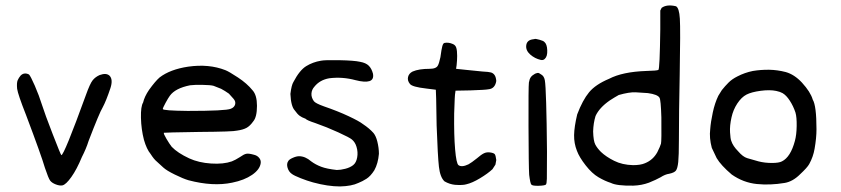

<svg xmlns="http://www.w3.org/2000/svg" viewBox="-20 -671 3045 695"><path d="M54.7 -397.5Q67.4 -410.2 85 -401.4Q90.8 -395.5 106 -360.8Q121.1 -326.2 132.8 -289.1Q141.6 -260.7 170.9 -185.1Q200.2 -109.4 202.1 -109.4Q211.9 -109.4 291 -327.1Q305.7 -368.2 315.4 -380.4Q325.2 -392.6 340.8 -399.4Q365.2 -408.2 377 -396.5Q389.6 -382.8 379.9 -352.5Q364.3 -305.7 351.6 -282.2Q339.8 -262.7 300.8 -161.1Q292 -132.8 276.4 -102.5Q257.8 -57.6 238.3 -30.3Q218.8 -2.9 206.1 0Q196.3 2 182.1 -3.4Q168 -8.8 161.6 -17.1Q155.3 -25.4 142.6 -63.5Q129.9 -107.4 74.2 -254.9Q44.9 -329.1 42 -349.6Q40 -371.1 43.9 -380.4Q47.9 -389.6 54.7 -397.5Z M661.1 -429.7Q736.3 -440.4 795.9 -417Q808.6 -412.1 841.3 -390.6Q874 -369.1 894.5 -343.8Q910.2 -326.2 910.2 -288.1Q910.2 -247.1 896.5 -231.4Q884.8 -214.8 872.1 -208Q859.4 -201.2 837.9 -198.2Q825.2 -194.3 700.2 -193.4Q574.2 -191.4 573.2 -190.4Q571.3 -187.5 582.5 -168.5Q593.8 -149.4 601.6 -139.6Q623 -117.2 665 -97.7Q699.2 -82 744.1 -79.1Q789.1 -76.2 819.3 -86.9Q832 -91.8 848.6 -102.5Q862.3 -112.3 871.1 -114.3Q879.9 -116.2 897.5 -111.3Q911.1 -108.4 918 -99.6Q924.8 -91.8 923.8 -81.1Q920.9 -57.6 892.6 -38.1Q864.3 -18.6 820.3 -9.8Q751 4.9 662.1 -18.6Q642.6 -24.4 612.8 -39.1Q583 -53.7 571.3 -64.5Q561.5 -73.2 547.9 -85.9Q537.1 -94.7 525.4 -113.3Q510.7 -130.9 501 -165Q491.2 -203.1 490.2 -244.6Q489.3 -286.1 498 -299.8Q502.9 -321.3 519.5 -345.7Q542 -377 557.6 -390.6Q595.7 -419.9 661.1 -429.7ZM752.9 -360.4Q742.2 -363.3 712.9 -363.8Q683.6 -364.3 668 -362.3Q614.3 -351.6 594.7 -324.2Q588.9 -316.4 579.1 -298.3Q569.3 -280.3 569.3 -276.4Q569.3 -270.5 659.2 -269.5Q796.9 -269.5 815.4 -277.3Q828.1 -282.2 831.1 -293Q834 -303.7 825.2 -313.5Q819.3 -320.3 808.6 -332Q794.9 -341.8 780.3 -349.6Q761.7 -357.4 752.9 -360.4Z M1141.6 -451.2Q1155.3 -454.1 1208.5 -453.1Q1261.7 -452.1 1283.2 -447.3Q1304.7 -443.4 1314.9 -433.1Q1325.2 -422.9 1330.1 -404.3Q1334 -382.8 1317.4 -377.4Q1300.8 -372.1 1266.6 -380.9Q1219.7 -393.6 1171.9 -387.7Q1137.7 -381.8 1118.2 -357.4Q1108.4 -346.7 1107.4 -332.5Q1106.4 -318.4 1116.2 -304.7Q1122.1 -296.9 1152.3 -286.1Q1203.1 -268.6 1241.7 -250.5Q1280.3 -232.4 1293.9 -221.7Q1317.4 -206.1 1332 -189.5Q1340.8 -178.7 1345.7 -159.2Q1351.6 -135.7 1351.6 -114.3Q1348.6 -79.1 1335 -54.7Q1321.3 -33.2 1306.6 -23.9Q1292 -14.6 1277.3 -8.8Q1252.9 2.9 1210.9 3.9Q1167 3.9 1113.3 -10.7Q1091.8 -16.6 1068.4 -25.9Q1044.9 -35.2 1037.1 -41Q1025.4 -48.8 1021 -63.5Q1016.6 -78.1 1023.4 -87.9Q1026.4 -93.8 1039.6 -99.6Q1052.7 -105.5 1062.5 -105.5Q1085 -105.5 1106.4 -86.9Q1122.1 -75.2 1142.6 -67.4Q1163.1 -59.6 1199.2 -55.7Q1212.9 -55.7 1230 -60.1Q1247.1 -64.5 1258.3 -73.2Q1269.5 -82 1272.9 -101.1Q1276.4 -120.1 1270.5 -139.6Q1265.6 -156.2 1253.9 -166Q1246.1 -172.9 1204.6 -191.9Q1163.1 -210.9 1121.1 -225.6Q1090.8 -235.4 1085.9 -241.2Q1072.3 -246.1 1064.5 -252Q1056.6 -257.8 1046.9 -271.5Q1033.2 -286.1 1031.2 -331.1Q1035.2 -363.3 1042 -374Q1064.5 -417 1088.4 -431.6Q1112.3 -446.3 1141.6 -451.2Z M1588.9 -515.6Q1603.5 -518.6 1619.1 -511.7Q1628.9 -507.8 1631.8 -497.6Q1634.8 -487.3 1634.8 -468.8Q1634.8 -453.1 1632.8 -434.6L1630.9 -421.9L1668 -418Q1706.1 -414.1 1726.6 -412.1Q1749 -411.1 1757.3 -408.7Q1765.6 -406.2 1770.5 -398.9Q1775.4 -391.6 1776.4 -377.9Q1774.4 -364.3 1767.1 -356.4Q1759.8 -348.6 1747.1 -347.7Q1738.3 -345.7 1682.6 -343.8L1628.9 -342.8L1627.9 -335Q1626 -329.1 1624 -259.8Q1623 -181.6 1627.4 -130.4Q1631.8 -79.1 1639.6 -73.2Q1651.4 -64.5 1675.8 -76.2Q1686.5 -82 1706.1 -97.7Q1721.7 -111.3 1731.9 -116.2Q1742.2 -121.1 1754.9 -119.1Q1767.6 -117.2 1771 -112.8Q1774.4 -108.4 1776.4 -91.8L1773.4 -75.2L1762.7 -58.6Q1746.1 -43 1717.8 -25.9Q1689.5 -8.8 1668 -3.9Q1655.3 0 1627 -2Q1607.4 -3.9 1588.9 -14.6Q1573.2 -29.3 1568.8 -67.4Q1564.5 -105.5 1560.5 -216.8Q1558.6 -345.7 1557.6 -346.2Q1556.6 -346.7 1522.5 -350.6Q1471.7 -356.4 1463.9 -367.2Q1454.1 -378.9 1457 -392.1Q1460 -405.3 1473.6 -412.1Q1496.1 -421.9 1535.2 -421.9Q1559.6 -421.9 1565.4 -434.6Q1569.3 -441.4 1574.2 -463.9Q1578.1 -493.2 1581.1 -503.9Q1584 -514.6 1588.9 -515.6Z M1906.2 -528.3Q1915 -529.3 1917 -530.3Q1920.9 -530.3 1933.6 -526.9Q1946.3 -523.4 1950.2 -519.5Q1960 -511.7 1960.9 -489.3Q1961.9 -466.8 1952.1 -458Q1946.3 -452.1 1937.5 -454.1Q1916 -459 1899.4 -473.6Q1882.8 -488.3 1884.8 -506.3Q1886.7 -524.4 1906.2 -528.3ZM1917 -404.3Q1924.8 -407.2 1927.7 -407.2Q1930.7 -407.2 1937.5 -402.3Q1949.2 -396.5 1952.1 -380.9Q1955.1 -365.2 1957 -297.9Q1959 -234.4 1960 -122.1Q1960 -42 1959.5 -23.9Q1959 -5.9 1956.1 -2.9Q1951.2 1 1929.2 1.5Q1907.2 2 1903.3 -2.9Q1899.4 -6.8 1895.5 -38.1Q1893.6 -68.4 1893.1 -212.9Q1892.6 -357.4 1894.5 -372.1Q1896.5 -384.8 1901.4 -391.6Q1906.2 -398.4 1917 -404.3Z M2375 -642.6Q2393.6 -656.2 2426.8 -648.4Q2438.5 -642.6 2440.9 -603.5Q2443.4 -564.5 2440.4 -401.4Q2437.5 -262.7 2437.5 -164.1Q2437.5 -107.4 2435.1 -84.5Q2432.6 -61.5 2426.8 -53.7Q2420.9 -45.9 2402.3 -42Q2387.7 -40 2371.1 -29.3Q2355.5 -20.5 2329.1 -9.8Q2302.7 0 2272.5 1Q2212.9 2 2191.4 -8.8Q2169.9 -15.6 2146.5 -29.3Q2123 -43 2100.1 -72.3Q2077.1 -101.6 2068.4 -125Q2057.6 -152.3 2058.1 -182.1Q2058.6 -211.9 2069.3 -256.8Q2088.9 -308.6 2112.3 -336.9Q2135.7 -365.2 2184.6 -385.7Q2233.4 -411.1 2318.4 -414.1Q2358.4 -415 2363.3 -418Q2368.2 -420.9 2370.1 -564.5V-632.8ZM2325.2 -334Q2302.7 -335.9 2280.3 -336.9Q2257.8 -337.9 2219.7 -327.1Q2204.1 -318.4 2187.5 -307.6Q2149.4 -281.2 2135.7 -251Q2127.9 -225.6 2127 -195.3Q2127.9 -161.1 2134.8 -147.9Q2141.6 -134.8 2155.3 -121.1Q2173.8 -103.5 2203.1 -88.9Q2232.4 -74.2 2271.5 -73.2Q2298.8 -73.2 2314.5 -80.1Q2343.8 -91.8 2359.4 -120.1Q2370.1 -141.6 2372.6 -150.9Q2375 -160.2 2374 -246.1Q2372.1 -310.5 2367.2 -317.4Q2360.4 -329.1 2325.2 -334Z M2705.1 -414.1Q2734.4 -418.9 2764.2 -418.5Q2793.9 -418 2824.2 -410.2Q2855.5 -401.4 2882.8 -372.1Q2914.1 -337.9 2921.9 -310.5Q2935.5 -288.1 2935.5 -203.1Q2935.5 -171.9 2928.7 -132.8Q2923.8 -103.5 2909.2 -77.1Q2902.3 -64.5 2876 -40Q2849.6 -13.7 2820.3 -8.8Q2767.6 0 2719.7 -4.9Q2670.9 -9.8 2628.9 -39.1Q2589.8 -72.3 2574.2 -98.6Q2560.5 -127 2556.6 -135.7Q2546.9 -171.9 2550.8 -203.1Q2552.7 -229.5 2560.1 -263.7Q2567.4 -297.9 2580.1 -324.2L2592.8 -344.7Q2604.5 -359.4 2617.2 -372.1Q2629.9 -384.8 2649.4 -394.5Q2675.8 -408.2 2705.1 -414.1ZM2790 -341.8Q2766.6 -346.7 2733.4 -342.3Q2700.2 -337.9 2682.1 -328.6Q2664.1 -319.3 2648.9 -296.4Q2633.8 -273.4 2627.9 -246.1Q2621.1 -215.8 2622.6 -191.9Q2624 -168 2627 -161.1Q2632.8 -142.6 2652.3 -123Q2668.9 -103.5 2684.6 -98.6Q2700.2 -93.8 2725.6 -86.9Q2748 -81.1 2773.9 -81.1Q2799.8 -81.1 2810.5 -86.9Q2841.8 -102.5 2857.4 -161.1Q2863.3 -182.6 2863.8 -214.8Q2864.3 -247.1 2859.4 -263.7Q2851.6 -287.1 2838.9 -306.6Q2826.2 -326.2 2812.5 -334Q2803.7 -338.9 2790 -341.8Z"/></svg>

Font: JasonHandwriting4
Style: Regular
Weight: 400
Version: Version 1.01.21